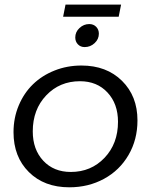

<svg xmlns="http://www.w3.org/2000/svg" viewBox="-20 -815 658 838"><path d="M335.5 -529Q445 -529 512.5 -462.2Q580 -395.5 580 -289.5Q580 -205.5 541 -138.5Q502 -71.5 434 -34.5Q366 2.5 282.5 2.5Q173 2.5 106 -64Q39 -130.5 39 -238Q39 -300.5 61.8 -354.8Q84.5 -409 124 -447.2Q163.5 -485.5 218.2 -507.2Q273 -529 335.5 -529ZM369.5 -710Q388 -710 399.8 -698Q411.5 -686 411.5 -668Q411.5 -644 393 -626.8Q374.5 -609.5 349.5 -609.5Q331.5 -609.5 320 -621.5Q308.5 -633.5 308.5 -651.5Q308.5 -675.5 327 -692.8Q345.5 -710 369.5 -710ZM255.5 -742 266 -795H508.5L498 -742ZM329 -460.5Q240.5 -460.5 181.8 -398.8Q123 -337 123 -241.5Q123 -162.5 168.8 -113.5Q214.5 -64.5 289 -64.5Q377.5 -64.5 436.2 -126.2Q495 -188 495 -283.5Q495 -362 449.2 -411.2Q403.5 -460.5 329 -460.5Z"/></svg>

Font: Argentum Sans Light
Style: Italic
Weight: 300
Italic angle: -11.3°
Designer: Julieta Ulanovsky (font), Owen Earl (portions from Jones font), Cristiano Sobral (main changes and remaster)
Foundry: Julieta Ulanovsky (font), Owen Earl (portions from Jones font), Cristiano Sobral (main changes and remaster)
Version: Version 3.127